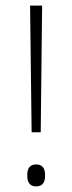

<svg xmlns="http://www.w3.org/2000/svg" viewBox="-20 -659 258 686"><path d="M125.5 -186.5H93L87.5 -639H130.5ZM109 7Q93.5 7 85.5 -2.5Q77.5 -12 77.5 -30V-35Q77.5 -53 85.5 -62.2Q93.5 -71.5 109 -71.5Q125 -71.5 133 -62.2Q141 -53 141 -35V-30Q141 -12 133 -2.5Q125 7 109 7Z"/></svg>

Font: Anek Odia ExtraLight
Style: Regular
Weight: 250
Designer: Yesha Goshar & Mahesh Sahu (Odia), Yesha Goshar (Latin)
Foundry: Ek Type
Version: Version 1.003